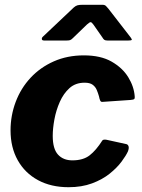

<svg xmlns="http://www.w3.org/2000/svg" viewBox="-20 -771 593 801"><path d="M330 -540Q400 -540 445.5 -514Q491 -488 515 -449Q539 -410 542 -369Q543 -361 540 -358Q537 -355 525 -354L408 -346Q401 -345 398 -351.5Q395 -358 393 -369Q389 -383 383.5 -396Q378 -409 366.5 -417.5Q355 -426 333 -426Q295 -426 270 -403.5Q245 -381 229.5 -346Q214 -311 207 -273Q200 -235 200 -204Q200 -150 222 -126Q244 -102 282 -102Q327 -102 354 -123Q381 -144 407 -185Q411 -190 424 -188L506 -170Q513 -169 516 -161.5Q519 -154 514 -140Q506 -122 487 -96.5Q468 -71 437.5 -46.5Q407 -22 364 -6Q321 10 266 10Q193 10 138.5 -19.5Q84 -49 54 -102.5Q24 -156 24 -227Q24 -289 45.5 -346Q67 -403 107.5 -446.5Q148 -490 204.5 -515Q261 -540 330 -540ZM370 -668Q363 -678 358.5 -678.5Q354 -679 343 -669L284 -612Q277 -605 272 -603.5Q267 -602 258 -602H164Q155 -602 154.5 -608Q154 -614 160 -619L288 -740Q296 -747 303.5 -749Q311 -751 324 -751H408Q418 -751 423 -745Q428 -739 432 -735L525 -615Q532 -606 529 -604Q526 -602 516 -602H428Q419 -602 415 -605Q411 -608 407 -615Z"/></svg>

Font: Libre Franklin Thin ExtraBold
Style: Italic
Weight: 800
Italic angle: -8°
Version: Version 2.000